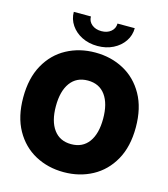

<svg xmlns="http://www.w3.org/2000/svg" viewBox="-136 -1049 1017 1165"><g transform="rotate(15 373.0 -466.0)"><path d="M373 11.7Q273.9 11.7 193.6 -31.7Q113.3 -75.2 66.4 -158.9Q19.5 -242.7 19.5 -363.3Q19.5 -484.9 66.4 -568.8Q113.3 -652.8 193.6 -696Q273.9 -739.3 373 -739.3Q472.2 -739.3 552.2 -696Q632.3 -652.8 679.4 -568.8Q726.6 -484.9 726.6 -363.3Q726.6 -242.2 679.4 -158.4Q632.3 -74.7 552.2 -31.5Q472.2 11.7 373 11.7ZM373 -164.1Q444.8 -164.1 483.2 -216.6Q521.5 -269 521.5 -363.3Q521.5 -458 483.2 -510.7Q444.8 -563.5 373 -563.5Q301.8 -563.5 263.2 -510.7Q224.6 -458 224.6 -363.3Q224.6 -269 263.2 -216.6Q301.8 -164.1 373 -164.1ZM373 -780.8Q318.4 -780.8 275.1 -802.5Q231.9 -824.2 206.8 -861.3Q181.6 -898.4 181.6 -943.8H289.1Q289.1 -913.1 312.5 -893.6Q335.9 -874 373 -874Q409.7 -874 432.9 -893.6Q456.1 -913.1 456.1 -943.8H564.5Q564.5 -898.4 539.3 -861.3Q514.2 -824.2 470.9 -802.5Q427.7 -780.8 373 -780.8Z"/></g></svg>

Font: Inter Display Black
Style: Regular
Weight: 900
Designer: Rasmus Andersson
Foundry: rsms
Version: Version 4.000;git-a52131595